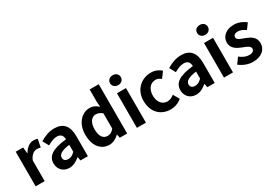

<svg xmlns="http://www.w3.org/2000/svg" viewBox="25 -1744 3800 2693"><g transform="rotate(-30 1924.5 -398.0)"><path d="M79 0H225V-334C257 -415 310 -444 354 -444C377 -444 393 -441 412 -435L438 -562C421 -569 403 -574 372 -574C314 -574 254 -534 213 -461H209L199 -560H79Z M622 14C686 14 742 -18 791 -60H794L805 0H925V-327C925 -489 852 -574 710 -574C622 -574 542 -541 476 -500L529 -403C581 -433 631 -456 683 -456C752 -456 776 -414 778 -359C553 -335 456 -272 456 -152C456 -57 522 14 622 14ZM670 -101C627 -101 596 -120 596 -164C596 -214 642 -251 778 -269V-156C743 -121 712 -101 670 -101Z M1272 14C1330 14 1386 -18 1427 -58H1430L1442 0H1561V-798H1414V-601L1420 -513C1380 -550 1341 -574 1278 -574C1157 -574 1043 -462 1043 -279C1043 -96 1133 14 1272 14ZM1310 -107C1236 -107 1194 -165 1194 -281C1194 -393 1247 -453 1310 -453C1345 -453 1380 -442 1414 -411V-165C1382 -123 1349 -107 1310 -107Z M1719 0H1865V-560H1719ZM1793 -650C1843 -650 1880 -684 1880 -730C1880 -778 1843 -810 1793 -810C1742 -810 1705 -778 1705 -730C1705 -684 1742 -650 1793 -650Z M2261 14C2323 14 2391 -7 2444 -54L2386 -151C2355 -125 2317 -106 2277 -106C2196 -106 2138 -174 2138 -279C2138 -385 2196 -454 2281 -454C2313 -454 2339 -441 2367 -417L2437 -512C2396 -547 2343 -574 2274 -574C2122 -574 1988 -466 1988 -279C1988 -94 2106 14 2261 14Z M2676 14C2740 14 2796 -18 2845 -60H2848L2859 0H2979V-327C2979 -489 2906 -574 2764 -574C2676 -574 2596 -541 2530 -500L2583 -403C2635 -433 2685 -456 2737 -456C2806 -456 2830 -414 2832 -359C2607 -335 2510 -272 2510 -152C2510 -57 2576 14 2676 14ZM2724 -101C2681 -101 2650 -120 2650 -164C2650 -214 2696 -251 2832 -269V-156C2797 -121 2766 -101 2724 -101Z M3129 0H3275V-560H3129ZM3203 -650C3253 -650 3290 -684 3290 -730C3290 -778 3253 -810 3203 -810C3152 -810 3115 -778 3115 -730C3115 -684 3152 -650 3203 -650Z M3593 14C3739 14 3816 -65 3816 -163C3816 -267 3734 -304 3660 -332C3601 -354 3546 -369 3546 -410C3546 -442 3570 -464 3620 -464C3662 -464 3701 -444 3741 -416L3807 -505C3760 -540 3698 -574 3616 -574C3490 -574 3408 -503 3408 -402C3408 -309 3490 -266 3561 -239C3620 -216 3678 -197 3678 -155C3678 -120 3653 -96 3597 -96C3545 -96 3497 -118 3447 -157L3380 -65C3435 -19 3518 14 3593 14Z"/></g></svg>

Font: Source Han Sans Old Style Bold
Style: Regular
Weight: 700
Designer: Ryoko NISHIZUKA (kana & ideographs); Paul D. Hunt (Latin, Greek & Cyrillic); Wenlong ZHANG (bopomofo); Sandoll Communica
Foundry: Adobe Systems Incorporated
Version: Version 1.004;PS 1.004;hotconv 1.0.81;makeotf.lib2.5.63406